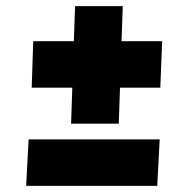

<svg xmlns="http://www.w3.org/2000/svg" viewBox="-20 -605 622 624"><path d="M211 -203 215 -320H83L88 -471H220L224 -585H379L375 -471H507L501 -320H370L366 -203ZM65 -1 73 -152H499L491 -1Z"/></svg>

Font: Literata Black
Style: Italic
Weight: 900
Italic angle: -2°
Designer: Latin by Veronika Burian and Jose Scaglione. Greek by Irene Vlachou. Cyrillic by Vera Evstafieva
Foundry: TypeTogether
Version: Version 3.002